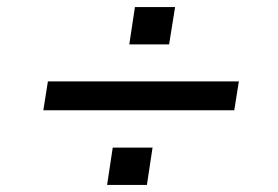

<svg xmlns="http://www.w3.org/2000/svg" viewBox="-20 -558 788 545"><path d="M103 -245 116 -327H658L645 -245ZM284 -33 300 -139H413L397 -33ZM347 -432 363 -538H477L460 -432Z"/></svg>

Font: Nunito Sans 7pt Expanded SemiBold
Style: Italic
Weight: 600
Width: 7
Italic angle: -9°
Designer: Vernon Adams
Foundry: Vernon Adams
Version: Version 3.101;gftools[0.9.27]